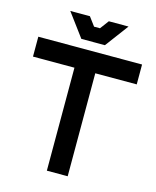

<svg xmlns="http://www.w3.org/2000/svg" viewBox="-129 -970 858 1057"><g transform="rotate(15 300.5 -441.5)"><path d="M236.8 -750 138.2 -882.8H250L287.1 -833H320.8L357.9 -882.8H470.2L371.1 -750ZM4.9 -586.9V-700.2H596.2V-586.9H359.9V0H241.2V-586.9Z"/></g></svg>

Font: Cakra Normal
Style: Regular
Weight: 400
Designer: Lucia Kollert, Vojtech Kollert
Foundry: OoM Type
Version: Version 1.000;Glyphs 3.1.1 (3148)